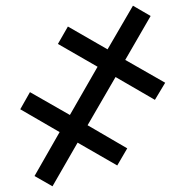

<svg xmlns="http://www.w3.org/2000/svg" viewBox="-20 -650 649 673"><path d="M164 3 101 -33 189 -187 51 -267 85 -327 225 -247 322 -416 183 -496 218 -557 357 -477 446 -630 508 -594 419 -440 559 -360 523 -300 385 -380 287 -211 426 -130 391 -70 252 -150Z"/></svg>

Font: Noto Serif Medium
Style: Italic
Weight: 500
Italic angle: -12°
Designer: Monotype Design Team
Foundry: Monotype Imaging Inc.
Version: Version 2.014; ttfautohint (v1.8.4.7-5d5b)